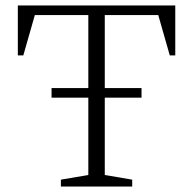

<svg xmlns="http://www.w3.org/2000/svg" viewBox="-20 -680 704 700"><path d="M202 0V-25L302 -42V-324H168V-359H302V-625H107L65 -478H45V-660H619V-478H599L557 -625H362V-359H496V-324H362V-42L462 -25V0Z"/></svg>

Font: Spectral ExtraLight
Style: Regular
Weight: 275
Designer: Jean-Baptiste Levee
Foundry: Production Type
Version: Version 2.001